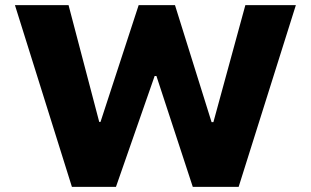

<svg xmlns="http://www.w3.org/2000/svg" viewBox="-20 -725 1206 745"><path d="M259 0 38 -705H246L365 -252H370L518 -705H659L801 -251H808L932 -705H1128L906 0H728L587 -430H580L430 0Z"/></svg>

Font: Nunito Sans 6pt Black
Style: Regular
Weight: 900
Version: Version 3.101;gftools[0.9.27]